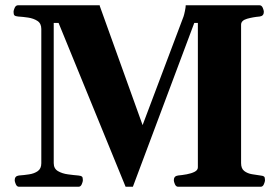

<svg xmlns="http://www.w3.org/2000/svg" viewBox="-20 -713 1063 733"><path d="M52.7 0Q44.4 0 40.3 -9.8Q36.1 -19.5 36.1 -24.9Q36.1 -41 52.2 -43Q71.8 -44.4 91.3 -47.4Q110.8 -50.3 124.3 -59.8Q137.7 -69.3 137.7 -89.8V-602.5Q137.7 -623.5 123 -633.1Q108.4 -642.6 87.9 -645.8Q67.4 -648.9 49.3 -649.9Q39.1 -650.9 35.4 -654.1Q31.7 -657.2 31.7 -668Q31.7 -673.3 35.9 -682.9Q40 -692.4 48.3 -692.9H360.8V-690.4L524.4 -235.4L680.7 -649.9Q683.1 -656.7 686 -670.9Q689 -685.1 689 -692.9H970.7Q979 -692.9 983.2 -683.1Q987.3 -673.3 987.3 -668Q987.3 -651.9 971.2 -649.9Q946.3 -647.9 923.3 -641.4Q900.4 -634.8 900.4 -618.7V-90.3Q900.4 -69.3 912.6 -60.1Q924.8 -50.8 942.1 -47.9Q959.5 -44.9 974.1 -43Q984.4 -42 988 -39.1Q991.7 -36.1 991.7 -24.9Q991.7 -19.5 987.5 -9.8Q983.4 0 975.1 0H660.2Q651.9 0 647.7 -9.8Q643.6 -19.5 643.6 -24.9Q643.6 -41 659.7 -43Q675.3 -44.4 692.9 -47.6Q710.4 -50.8 722.9 -57.1Q735.4 -63.5 735.4 -74.2V-625.5H721.7L487.3 0H459.5L203.6 -625.5H185.1V-90.3Q185.1 -69.3 201.2 -59.8Q217.3 -50.3 239.3 -47.4Q261.2 -44.4 278.8 -43Q289.1 -42 292.7 -39.1Q296.4 -36.1 296.4 -24.9Q296.4 -19.5 292.2 -9.8Q288.1 0 279.8 0Z"/></svg>

Font: Gelasio
Style: Bold
Weight: 700
Designer: Eben Sorkin
Foundry: Eben Sorkin
Version: Version 1.008